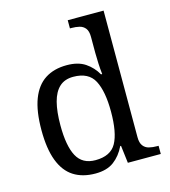

<svg xmlns="http://www.w3.org/2000/svg" viewBox="-114 -851 841 952"><g transform="rotate(-15 307.0 -375.0)"><path d="M259 10Q193 10 147.5 -19Q102 -48 78.5 -109.5Q55 -171 55 -267Q55 -364 78.5 -425.5Q102 -487 147.5 -516.5Q193 -546 259 -546Q317 -546 353.5 -521.5Q390 -497 412 -458H418Q415 -483 413.5 -513.5Q412 -544 412 -568V-650Q412 -680 400.5 -694.5Q389 -709 370.5 -713.5Q352 -718 330 -718H322V-760H506V-110Q506 -81 517.5 -66Q529 -51 547.5 -46.5Q566 -42 588 -42H596V0H427L416 -90H412Q390 -44 354 -17Q318 10 259 10ZM276 -54Q354 -54 383 -106.5Q412 -159 412 -267Q412 -371 383 -426.5Q354 -482 275 -482Q231 -482 204 -457Q177 -432 164.5 -384Q152 -336 152 -266Q152 -160 180.5 -107Q209 -54 276 -54Z"/></g></svg>

Font: Noto Serif Bengali
Style: Regular
Weight: 400
Designer: Juan Bruce, Universal Thirst, Indian Type Foundry and the Monotype Design Team.
Foundry: Monotype Imaging Inc.
Version: Version 2.003